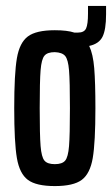

<svg xmlns="http://www.w3.org/2000/svg" viewBox="-20 -620 378 648"><path d="M338 -600V-572Q338 -520 326 -496Q314 -472 281 -465Q294 -438 298 -390Q302 -342 302 -255Q302 -139 293 -86.5Q284 -34 256 -13Q228 8 165 8Q102 8 74 -13Q46 -34 37 -86.5Q28 -139 28 -255Q28 -371 37 -423.5Q46 -476 74 -497Q102 -518 165 -518Q207 -518 231 -510H243Q264 -510 270.5 -524Q277 -538 277 -574V-600ZM216 -255Q216 -346 213 -382.5Q210 -419 200 -431Q190 -443 165 -444Q140 -444 130 -432Q120 -420 117 -383Q114 -346 114 -255Q114 -164 117 -127Q120 -90 130 -78Q140 -66 165 -66Q190 -66 200 -78Q210 -90 213 -127Q216 -164 216 -255Z"/></svg>

Font: Saira Ultra Condensed SemiBold
Style: Regular
Weight: 600
Width: 1
Designer: Hector Gatti with collaboration of the Omnibus-Type team
Foundry: Omnibus-Type
Version: Version 1.001; ttfautohint (v1.8)